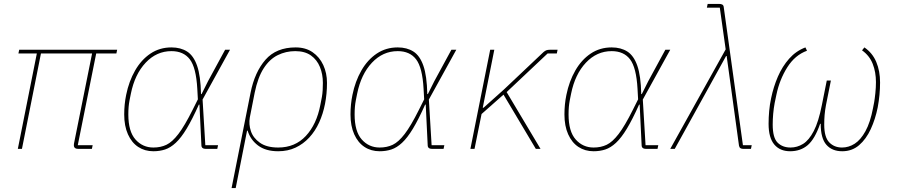

<svg xmlns="http://www.w3.org/2000/svg" viewBox="-20 -760 4580 980"><path d="M449 0H380Q369 0 363 -4.5Q357 -9 357 -19Q357 -23 357.5 -26.5Q358 -30 359 -34L450 -487H189L92 0H71L168 -487H74L78 -506H578L574 -487H471L377 -19H453Z M1093 -19 1089 0H1031Q1020 0 1014 -4.5Q1008 -9 1008 -19L998 -226H995Q961 -150 932.5 -103Q904 -56 877 -31Q850 -6 822.5 3Q795 12 763 12Q719 12 685.5 -10Q652 -32 633 -74.5Q614 -117 614 -176Q614 -202 616.5 -227Q619 -252 624 -276Q638 -345 669.5 -400Q701 -455 748 -486.5Q795 -518 855 -518Q902 -518 935 -497Q968 -476 986 -424.5Q1004 -373 1006 -280H1009L1042 -346L1129 -506H1154L1014 -252L1028 -19ZM763 -7Q800 -7 829.5 -21Q859 -35 890.5 -76Q922 -117 963 -199L990 -253L987 -307Q981 -415 949 -457Q917 -499 855 -499Q779 -499 723.5 -440Q668 -381 648 -282L641 -247Q638 -231 636.5 -214Q635 -197 635 -176Q635 -89 671.5 -48Q708 -7 763 -7Z M1162 200 1259 -287Q1280 -392 1335 -455Q1390 -518 1489 -518Q1540 -518 1575.5 -493.5Q1611 -469 1630 -428Q1649 -387 1649 -337Q1649 -309 1646.5 -282.5Q1644 -256 1639 -230Q1629 -179 1609 -135Q1589 -91 1558.5 -58Q1528 -25 1488.5 -6.5Q1449 12 1400 12Q1336 12 1297 -17.5Q1258 -47 1244 -93H1241L1183 200ZM1400 -7Q1486 -7 1541 -66Q1596 -125 1615 -224L1623 -265Q1626 -282 1627 -300Q1628 -318 1628 -337Q1628 -381 1613 -418Q1598 -455 1567 -477Q1536 -499 1487 -499Q1439 -499 1397.5 -478.5Q1356 -458 1326 -411.5Q1296 -365 1280 -287L1255 -160Q1249 -126 1260.5 -91Q1272 -56 1306.5 -31.5Q1341 -7 1400 -7Z M2248 -19 2244 0H2186Q2175 0 2169 -4.5Q2163 -9 2163 -19L2153 -226H2150Q2116 -150 2087.5 -103Q2059 -56 2032 -31Q2005 -6 1977.5 3Q1950 12 1918 12Q1874 12 1840.5 -10Q1807 -32 1788 -74.5Q1769 -117 1769 -176Q1769 -202 1771.5 -227Q1774 -252 1779 -276Q1793 -345 1824.5 -400Q1856 -455 1903 -486.5Q1950 -518 2010 -518Q2057 -518 2090 -497Q2123 -476 2141 -424.5Q2159 -373 2161 -280H2164L2197 -346L2284 -506H2309L2169 -252L2183 -19ZM1918 -7Q1955 -7 1984.5 -21Q2014 -35 2045.5 -76Q2077 -117 2118 -199L2145 -253L2142 -307Q2136 -415 2104 -457Q2072 -499 2010 -499Q1934 -499 1878.5 -440Q1823 -381 1803 -282L1796 -247Q1793 -231 1791.5 -214Q1790 -197 1790 -176Q1790 -89 1826.5 -48Q1863 -7 1918 -7Z M2715 0 2550 -277 2438 -178 2402 0H2381L2482 -506H2503L2444 -210H2448L2553 -304L2754 -494Q2762 -501 2769 -503.5Q2776 -506 2786 -506H2826L2822 -487H2775L2566 -290L2739 0Z M3340 -19 3336 0H3278Q3267 0 3261 -4.5Q3255 -9 3255 -19L3245 -226H3242Q3208 -150 3179.5 -103Q3151 -56 3124 -31Q3097 -6 3069.5 3Q3042 12 3010 12Q2966 12 2932.5 -10Q2899 -32 2880 -74.5Q2861 -117 2861 -176Q2861 -202 2863.5 -227Q2866 -252 2871 -276Q2885 -345 2916.5 -400Q2948 -455 2995 -486.5Q3042 -518 3102 -518Q3149 -518 3182 -497Q3215 -476 3233 -424.5Q3251 -373 3253 -280H3256L3289 -346L3376 -506H3401L3261 -252L3275 -19ZM3010 -7Q3047 -7 3076.5 -21Q3106 -35 3137.5 -76Q3169 -117 3210 -199L3237 -253L3234 -307Q3228 -415 3196 -457Q3164 -499 3102 -499Q3026 -499 2970.5 -440Q2915 -381 2895 -282L2888 -247Q2885 -231 2883.5 -214Q2882 -197 2882 -176Q2882 -89 2918.5 -48Q2955 -7 3010 -7Z M3684 -508 3654 -721H3588L3592 -740H3651Q3661 -740 3667 -736.5Q3673 -733 3674 -724L3772 -19H3817L3813 0H3775Q3765 0 3759.5 -3.5Q3754 -7 3752 -16L3713 -300L3689 -474H3686L3591 -302L3424 0H3401Z M4221 -349 4196 -224Q4191 -197 4189 -174Q4187 -151 4187 -124Q4187 -60 4212.5 -33.5Q4238 -7 4278 -7Q4312 -7 4342.5 -26.5Q4373 -46 4397.5 -90.5Q4422 -135 4436 -208L4442 -239Q4445 -256 4448 -285Q4451 -314 4451 -341Q4451 -392 4434.5 -434Q4418 -476 4380 -503L4392 -518Q4433 -490 4452.5 -444Q4472 -398 4472 -339Q4472 -308 4469 -276Q4466 -244 4460 -212Q4448 -152 4424.5 -101Q4401 -50 4365 -19Q4329 12 4279 12Q4227 12 4198 -21Q4169 -54 4169 -128H4166Q4139 -50 4102.5 -19Q4066 12 4013 12Q3961 12 3932 -22.5Q3903 -57 3903 -128Q3903 -160 3906 -193.5Q3909 -227 3916 -259Q3928 -317 3950.5 -369Q3973 -421 4008 -460.5Q4043 -500 4091 -518L4099 -501Q4038 -479 3998.5 -416.5Q3959 -354 3943 -277L3934 -234Q3929 -207 3926.5 -179Q3924 -151 3924 -124Q3924 -57 3949 -32Q3974 -7 4015 -7Q4049 -7 4079 -25.5Q4109 -44 4133.5 -91Q4158 -138 4175 -224L4200 -349Z"/></svg>

Font: IBM Plex Sans Thin
Style: Italic
Weight: 250
Italic angle: -11.31°
Designer: Mike Abbink, Paul van der Laan, Pieter van Rosmalen
Foundry: Bold Monday
Version: Version 3.201